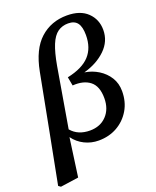

<svg xmlns="http://www.w3.org/2000/svg" viewBox="-174 -829 906 1116"><g transform="rotate(-20 278.5 -271.0)"><path d="M225 -477 162 -107Q183 -82 212 -70Q241 -58 277 -58Q341 -58 380 -99Q419 -140 419 -207Q419 -281 379 -312.5Q339 -344 271 -339L261 -393Q356 -413 400 -461Q444 -509 444 -588Q444 -639 426 -663Q408 -687 369 -687Q332 -687 304.5 -667.5Q277 -648 258 -602Q239 -556 225 -477ZM6 191 -8 181 52 -129 119 -479Q144 -610 212 -671.5Q280 -733 378 -733Q460 -733 504.5 -690Q549 -647 549 -582Q549 -512 496.5 -461Q444 -410 361 -387Q407 -380 445.5 -356Q484 -332 507 -295Q530 -258 530 -210Q530 -144 500 -93.5Q470 -43 419.5 -14.5Q369 14 305 14Q259 14 218.5 -6Q178 -26 151 -63L118 175Z"/></g></svg>

Font: Source Serif 4 Semibold
Style: Italic
Weight: 600
Italic angle: -12°
Designer: Frank Grießhammer
Foundry: Adobe
Version: Version 4.005;hotconv 1.1.0;makeotfexe 2.6.0